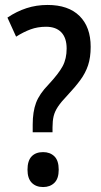

<svg xmlns="http://www.w3.org/2000/svg" viewBox="-20 -744 407 775"><path d="M112 -241Q112 -293 125.5 -329Q139 -365 176 -403Q217 -447 233 -477Q249 -507 249 -548Q249 -591 227.5 -613.5Q206 -636 166 -636Q132 -636 103.5 -625.5Q75 -615 45 -596L10 -673Q47 -698 87 -711Q127 -724 172 -724Q256 -724 301 -679.5Q346 -635 346 -555Q346 -512 335.5 -480.5Q325 -449 304 -420.5Q283 -392 252 -359Q227 -333 214 -313.5Q201 -294 196.5 -275Q192 -256 192 -230V-210H112ZM91 -59Q91 -95 107.5 -112.5Q124 -130 154 -130Q182 -130 199.5 -113Q217 -96 217 -59Q217 -23 199.5 -6Q182 11 154 11Q125 11 108 -6.5Q91 -24 91 -59Z"/></svg>

Font: Noto Sans Hebrew Condensed Medium
Style: Regular
Weight: 500
Width: 3
Designer: Monotype Design Team
Foundry: Monotype Imaging Inc.
Version: Version 2.004; ttfautohint (v1.8.4.7-5d5b)